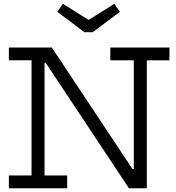

<svg xmlns="http://www.w3.org/2000/svg" viewBox="-20 -1006 942 1026"><path d="M669 0 170 -752H257L756 0ZM27.5 -684V-752H256.5L255.5 -670.5H218V-68.5H339V0H27.5V-68.5H148.5V-684ZM569.5 -683.5V-752H885.5V-683.5H764.5V0H670L643.5 -102.5H695V-683.5ZM475.5 -834 621 -943 590.5 -985.5 453.5 -899.5 316.5 -985.5 286 -943 431 -834Z"/></svg>

Font: Hepta Slab
Style: Regular
Weight: 400
Designer: Michael LaGattuta
Foundry: Michael LaGattuta
Version: Version 1.100